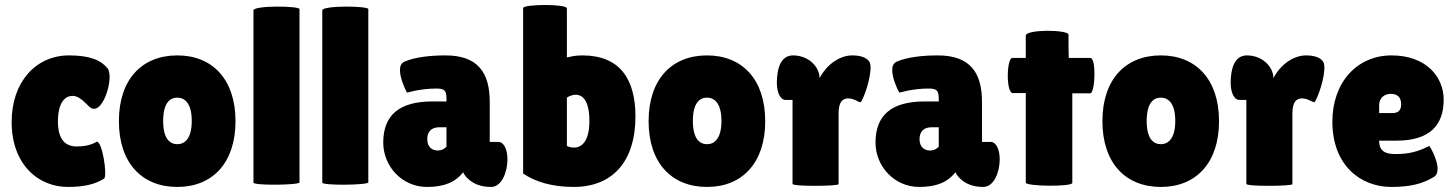

<svg xmlns="http://www.w3.org/2000/svg" viewBox="-20 -729 5747 759"><path d="M209 -248C209 -327 239 -350 267 -350C290 -350 310 -330 329 -311C382 -252 434 -425 405 -459C380 -490 337 -510 253 -510C121 -510 26 -404 26 -247C26 -79 131 10 248 10C311 10 355 0 392 -23C405 -39 384 -169 363 -169C338 -154 310 -150 283 -150C240 -150 209 -176 209 -248Z M450 -250C450 -85 541 10 681 10C820 10 911 -85 911 -250C911 -415 820 -510 681 -510C541 -510 450 -415 450 -250ZM625 -251C625 -325 654 -343 681 -343C707 -343 738 -325 738 -251C738 -177 707 -159 681 -159C654 -159 625 -177 625 -251Z M982 -7C982 5 1164 3 1164 -8V-693C1164 -706 982 -708 982 -688Z M1254 -7C1254 5 1436 3 1436 -8V-693C1436 -706 1254 -708 1254 -688Z M1916 -168V-326C1916 -442 1869 -510 1741 -510C1685 -510 1621 -504 1578 -485C1565 -478 1561 -467 1561 -452C1561 -433 1568 -410 1575 -393C1579 -382 1584 -372 1589 -363L1624 -371C1645 -375 1674 -379 1703 -379C1736 -379 1745 -373 1745 -338V-328H1690C1557 -328 1495 -273 1495 -165C1495 -73 1568 10 1668 10C1737 10 1780 -9 1811 -48C1816 -37 1824 -27 1834 -19C1851 -4 1878 10 1921 10C1964 10 1986 -50 1986 -99C1986 -136 1973 -168 1950 -168ZM1669 -179C1669 -207 1684 -226 1717 -226H1745V-149C1735 -139 1724 -134 1711 -134C1688 -134 1669 -148 1669 -179Z M2282 -510C2251 -510 2237 -505 2221 -502V-696C2221 -714 2048 -713 2048 -697V-43C2095 -11 2161 10 2248 10C2401 10 2492 -90 2492 -269C2492 -418 2429 -510 2282 -510ZM2310 -251C2310 -143 2256 -136 2221 -152V-343C2253 -364 2310 -368 2310 -251Z M2544 -250C2544 -85 2635 10 2775 10C2914 10 3005 -85 3005 -250C3005 -415 2914 -510 2775 -510C2635 -510 2544 -415 2544 -250ZM2719 -251C2719 -325 2748 -343 2775 -343C2801 -343 2832 -325 2832 -251C2832 -177 2801 -159 2775 -159C2748 -159 2719 -177 2719 -251Z M3113 -2C3113 9 3295 7 3295 -1V-280C3295 -325 3310 -340 3333 -340C3356 -340 3373 -325 3381 -325C3382 -325 3384 -327 3386 -330C3407 -369 3429 -452 3419 -480C3410 -503 3378 -510 3349 -510C3301 -510 3249 -476 3220 -420C3220 -464 3177 -510 3115 -510C3063 -510 3051 -451 3051 -402C3051 -366 3063 -334 3086 -334H3113Z M3862 -168V-326C3862 -442 3815 -510 3687 -510C3631 -510 3567 -504 3524 -485C3511 -478 3507 -467 3507 -452C3507 -433 3514 -410 3521 -393C3525 -382 3530 -372 3535 -363L3570 -371C3591 -375 3620 -379 3649 -379C3682 -379 3691 -373 3691 -338V-328H3636C3503 -328 3441 -273 3441 -165C3441 -73 3514 10 3614 10C3683 10 3726 -9 3757 -48C3762 -37 3770 -27 3780 -19C3797 -4 3824 10 3867 10C3910 10 3932 -50 3932 -99C3932 -136 3919 -168 3896 -168ZM3615 -179C3615 -207 3630 -226 3663 -226H3691V-149C3681 -139 3670 -134 3657 -134C3634 -134 3615 -148 3615 -179Z M4035 -361V-7C4035 8 4219 10 4219 -6V-360H4290C4309 -360 4315 -500 4290 -500H4205C4205 -504 4204 -526 4204 -549V-592C4204 -612 4035 -614 4035 -588V-500H3982C3959 -500 3956 -361 3984 -361Z M4338 -250C4338 -85 4429 10 4569 10C4708 10 4799 -85 4799 -250C4799 -415 4708 -510 4569 -510C4429 -510 4338 -415 4338 -250ZM4513 -251C4513 -325 4542 -343 4569 -343C4595 -343 4626 -325 4626 -251C4626 -177 4595 -159 4569 -159C4542 -159 4513 -177 4513 -251Z M4907 -2C4907 9 5089 7 5089 -1V-280C5089 -325 5104 -340 5127 -340C5150 -340 5167 -325 5175 -325C5176 -325 5178 -327 5180 -330C5201 -369 5223 -452 5213 -480C5204 -503 5172 -510 5143 -510C5095 -510 5043 -476 5014 -420C5014 -464 4971 -510 4909 -510C4857 -510 4845 -451 4845 -402C4845 -366 4857 -334 4880 -334H4907Z M5644 -27C5659 -34 5663 -47 5663 -62C5663 -100 5631 -153 5630 -152C5583 -128 5546 -120 5497 -120C5458 -120 5432 -130 5432 -173H5501C5632 -173 5687 -234 5687 -335C5687 -426 5617 -510 5481 -510C5345 -510 5247 -404 5247 -248C5247 -75 5359 10 5480 10C5556 10 5603 -3 5644 -27ZM5519 -316C5519 -293 5506 -282 5486 -282H5432V-313C5432 -344 5455 -358 5478 -358C5505 -358 5519 -344 5519 -316Z"/></svg>

Font: Lilita 2
Style: Regular
Weight: 400
Designer: Juan Montoreano
Foundry: Juan Montoreano
Version: Version 2.001